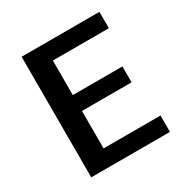

<svg xmlns="http://www.w3.org/2000/svg" viewBox="-164 -852 954 987"><g transform="rotate(-30 312.5 -358.0)"><path d="M97.2 -715.8H559.1V-618.7H226.6V-413.6H521V-319.3H226.6V-97.2H564.5V0H97.2Z"/></g></svg>

Font: Monda SemiBold
Style: Regular
Weight: 600
Designer: Vernon Adams
Foundry: Vernon Adams
Version: Version 2.200